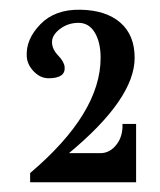

<svg xmlns="http://www.w3.org/2000/svg" viewBox="-20 -818 329 395"><path d="M35 -702Q33 -737 63 -768Q93 -799 145.5 -798Q198 -797 227.5 -771.5Q257 -746 257 -699Q257 -615 122 -503H189Q207 -504 220 -521Q233 -538 232 -563H260V-443H42V-462Q187 -585 187 -699Q187 -731 175 -751Q163 -771 141.5 -771Q120 -771 103.5 -758.5Q87 -746 87 -731.5Q87 -717 99.5 -704Q112 -691 113 -680Q115 -657 80 -657Q63 -657 49.5 -671Q36 -685 35 -702Z"/></svg>

Font: GFS Didot
Style: Regular
Weight: 400
Designer: Takis Katsoulidis and George D. Matthiopoulos
Foundry: Takis Katsoulidis and George D. Matthiopoulos
Version: Version 1.0